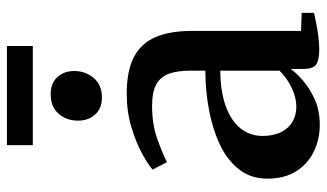

<svg xmlns="http://www.w3.org/2000/svg" viewBox="-214 -717 941 553"><g transform="rotate(-90 256.5 -440.5)"><path d="M173.5 10Q132 10 96.8 -7Q61.5 -24 40 -57.5Q18.5 -91 18.5 -141Q18.5 -189 45.5 -223Q72.5 -257 117.2 -278Q162 -299 217.2 -309.2Q272.5 -319.5 329.5 -319.5V-361.5Q329.5 -399.5 320.8 -424Q312 -448.5 290 -460.8Q268 -473 228.5 -473Q174.5 -473 132.8 -458Q91 -443 66 -430L44.5 -471.5Q58.5 -484 90.2 -501.5Q122 -519 166.5 -532.5Q211 -546 263 -546Q328 -546 367.8 -525.8Q407.5 -505.5 425.8 -463.8Q444 -422 444 -357V-44L496 -42V-6.5Q485 -4 467.2 -0.5Q449.5 3 429.2 5.8Q409 8.5 390 8.5Q361 8.5 347.8 0Q334.5 -8.5 334.5 -37V-74Q324 -58.5 301.5 -38.8Q279 -19 246.8 -4.5Q214.5 10 173.5 10ZM225.5 -57.5Q252 -57.5 280.2 -71Q308.5 -84.5 329.5 -106V-276.5Q268.5 -276 226.5 -260.5Q184.5 -245 163 -218Q141.5 -191 141.5 -155Q141.5 -123.5 152.5 -101.5Q163.5 -79.5 182.5 -68.5Q201.5 -57.5 225.5 -57.5ZM252 -617.5Q220.5 -617.5 203 -637.2Q185.5 -657 185.5 -686Q185.5 -719 205.2 -742Q225 -765 261 -765H262Q293.5 -765 311 -745.8Q328.5 -726.5 328.5 -697Q328.5 -665 308.5 -641.2Q288.5 -617.5 253 -617.5ZM400.5 -891V-816.5H115V-891Z"/></g></svg>

Font: Merriweather 72pt SemiBold
Style: Regular
Weight: 600
Version: Version 2.100